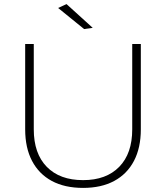

<svg xmlns="http://www.w3.org/2000/svg" viewBox="-20 -914 811 938"><path d="M145 -282Q145 -164 208.5 -99Q272 -34 386 -34Q499 -34 562.5 -99Q626 -164 626 -282V-699H668V-282Q668 -192 634.5 -128Q601 -64 538 -30Q475 4 386 4Q296 4 233 -30Q170 -64 136.5 -128Q103 -192 103 -282V-699H145ZM305 -894 433 -778 391 -772 264 -875Z"/></svg>

Font: Alexandria ExtraLight
Style: Regular
Weight: 250
Designer: Mohamed Gaber
Foundry: Kief Type Foundry
Version: Version 5.100